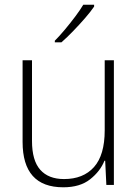

<svg xmlns="http://www.w3.org/2000/svg" viewBox="-20 -786 589 816"><path d="M464 -530V0H432L427 -103H424Q406 -58 363 -24Q320 10 249 10Q76 10 76 -183V-530H116V-187Q116 -104 151 -64.5Q186 -25 252 -25Q334 -25 379.5 -76Q425 -127 425 -232V-530ZM380 -766V-758Q365 -736 341.5 -709Q318 -682 291.5 -654.5Q265 -627 241 -606H213V-613Q233 -633 256 -660.5Q279 -688 300 -716Q321 -744 334 -766Z"/></svg>

Font: Noto Sans Disp ExtLt
Style: Regular
Weight: 200
Designer: Monotype Design Team
Foundry: Monotype Imaging Inc.
Version: Version 2.000;GOOG;noto-source:20170915:90ef993387c0